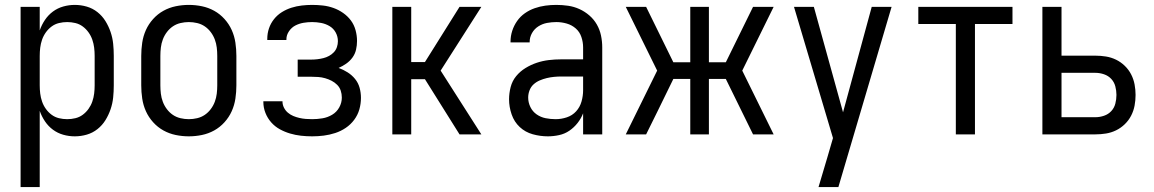

<svg xmlns="http://www.w3.org/2000/svg" viewBox="-20 -548 4707 783"><path d="M64 215V-520H142V-424Q150 -447 163.5 -467Q177 -487 196 -501Q215 -515 238 -521.5Q261 -528 285 -528Q310 -528 334 -521Q358 -514 377.5 -498.5Q397 -483 410 -462Q423 -441 431 -417.5Q439 -394 441.5 -369.5Q444 -345 444 -320V-200Q444 -175 441.5 -150.5Q439 -126 431 -102.5Q423 -79 410 -58Q397 -37 377.5 -21.5Q358 -6 334 1Q310 8 285 8Q261 8 238 1.5Q215 -5 196 -19Q177 -33 163.5 -53Q150 -73 142 -96V215ZM254 -62Q271 -62 287.5 -66Q304 -70 317.5 -80Q331 -90 341 -104Q351 -118 356.5 -134Q362 -150 364 -166.5Q366 -183 366 -200V-320Q366 -337 364 -353.5Q362 -370 356.5 -386Q351 -402 341 -416Q331 -430 317.5 -440Q304 -450 287.5 -454Q271 -458 254 -458Q237 -458 220.5 -454Q204 -450 190.5 -440Q177 -430 167 -416Q157 -402 151.5 -386Q146 -370 144 -353.5Q142 -337 142 -320V-200Q142 -183 144 -166.5Q146 -150 151.5 -134Q157 -118 167 -104Q177 -90 190.5 -80Q204 -70 220.5 -66Q237 -62 254 -62Z M750 8Q723 8 696.5 2.5Q670 -3 646.5 -16Q623 -29 604.5 -49.5Q586 -70 575 -94.5Q564 -119 560 -146Q556 -173 556 -200V-320Q556 -347 560 -374Q564 -401 575 -425.5Q586 -450 604.5 -470.5Q623 -491 646.5 -504Q670 -517 696.5 -522.5Q723 -528 750 -528Q777 -528 803.5 -522.5Q830 -517 853.5 -504Q877 -491 895.5 -470.5Q914 -450 925 -425.5Q936 -401 940 -374Q944 -347 944 -320V-200Q944 -173 940 -146Q936 -119 925 -94.5Q914 -70 895.5 -49.5Q877 -29 853.5 -16Q830 -3 803.5 2.5Q777 8 750 8ZM750 -62Q767 -62 784 -66Q801 -70 815 -79.5Q829 -89 839.5 -103Q850 -117 856 -133Q862 -149 864 -166Q866 -183 866 -200V-320Q866 -337 864 -354Q862 -371 856 -387Q850 -403 839.5 -417Q829 -431 815 -440.5Q801 -450 784 -454Q767 -458 750 -458Q733 -458 716 -454Q699 -450 685 -440.5Q671 -431 660.5 -417Q650 -403 644 -387Q638 -371 636 -354Q634 -337 634 -320V-200Q634 -183 636 -166Q638 -149 644 -133Q650 -117 660.5 -103Q671 -89 685 -79.5Q699 -70 716 -66Q733 -62 750 -62Z M1253 8Q1230 8 1207.5 5.5Q1185 3 1163 -3.5Q1141 -10 1121 -21Q1101 -32 1086 -49Q1071 -66 1062.5 -87.5Q1054 -109 1054 -132V-135H1132V-134Q1132 -121 1138 -109Q1144 -97 1154 -88.5Q1164 -80 1176 -75Q1188 -70 1201 -67Q1214 -64 1227 -63Q1240 -62 1253 -62Q1274 -62 1295 -65.5Q1316 -69 1334.5 -80Q1353 -91 1363.5 -110Q1374 -129 1374 -150Q1374 -165 1369.5 -178.5Q1365 -192 1355 -202Q1345 -212 1332.5 -218.5Q1320 -225 1306 -229Q1292 -233 1278 -234Q1264 -235 1250 -235H1194V-305H1250Q1262 -305 1274.5 -306.5Q1287 -308 1299 -311Q1311 -314 1322 -320Q1333 -326 1341.5 -335Q1350 -344 1354 -356Q1358 -368 1358 -380Q1358 -399 1349 -415.5Q1340 -432 1324 -441.5Q1308 -451 1289.5 -454.5Q1271 -458 1253 -458Q1235 -458 1217.5 -455Q1200 -452 1184.5 -444Q1169 -436 1158.5 -420.5Q1148 -405 1148 -388V-385H1070V-390Q1070 -412 1077 -432.5Q1084 -453 1097.5 -470Q1111 -487 1129.5 -498.5Q1148 -510 1168.5 -516.5Q1189 -523 1210.5 -525.5Q1232 -528 1253 -528Q1275 -528 1297 -525.5Q1319 -523 1340 -515.5Q1361 -508 1379.5 -495Q1398 -482 1411 -464.5Q1424 -447 1430 -425Q1436 -403 1436 -381Q1436 -363 1432 -345.5Q1428 -328 1417.5 -313.5Q1407 -299 1392 -288.5Q1377 -278 1361 -271Q1380 -264 1397.5 -253Q1415 -242 1428 -226Q1441 -210 1446.5 -190Q1452 -170 1452 -149Q1452 -125 1445.5 -102Q1439 -79 1424.5 -59.5Q1410 -40 1390 -26.5Q1370 -13 1347 -5.5Q1324 2 1300.5 5Q1277 8 1253 8Z M1854 0 1713 -225H1657V0H1580V-520H1657V-295H1713L1854 -520H1943L1777 -260L1943 0Z M2214 8Q2183 8 2152.5 -0.5Q2122 -9 2099.5 -30Q2077 -51 2066.5 -81.5Q2056 -112 2056 -143Q2056 -168 2062.5 -193Q2069 -218 2085 -237.5Q2101 -257 2123 -270.5Q2145 -284 2169 -292Q2193 -300 2218 -303Q2243 -306 2269 -306H2358V-355Q2358 -376 2351 -397Q2344 -418 2328 -432Q2312 -446 2291 -452Q2270 -458 2249 -458Q2230 -458 2211 -454.5Q2192 -451 2175.5 -440.5Q2159 -430 2149.5 -413Q2140 -396 2140 -377V-375H2062V-378Q2062 -401 2069 -422.5Q2076 -444 2089 -462.5Q2102 -481 2120.5 -494Q2139 -507 2160.5 -514.5Q2182 -522 2204 -525Q2226 -528 2249 -528Q2273 -528 2297 -524.5Q2321 -521 2343 -511Q2365 -501 2383.5 -485Q2402 -469 2414 -448Q2426 -427 2431 -403Q2436 -379 2436 -355V0H2358V-86Q2350 -65 2335.5 -46.5Q2321 -28 2302 -15Q2283 -2 2260 3Q2237 8 2214 8ZM2246 -62Q2269 -62 2291.5 -69.5Q2314 -77 2329.5 -94Q2345 -111 2351.5 -134Q2358 -157 2358 -180V-236H2269Q2254 -236 2239 -234.5Q2224 -233 2209.5 -229.5Q2195 -226 2181 -220Q2167 -214 2156 -204Q2145 -194 2139.5 -179.5Q2134 -165 2134 -150Q2134 -130 2143 -111.5Q2152 -93 2168.5 -81.5Q2185 -70 2205 -66Q2225 -62 2246 -62Z M2532 0 2660 -260 2532 -520H2615L2726 -294H2795V-520H2871V-294H2940L3051 -520H3135L3007 -260L3135 0H3051L2940 -226H2871V0H2795V-226H2726L2661 -93L2615 0Z M3318 215Q3327 185 3336 154.5Q3345 124 3354 94L3377 15L3218 -520H3299L3418 -90L3535 -520H3616L3399 215Z M3878 0V-450H3725V-520H4109V-450H3956V0Z M4231 0V-520H4309V-321H4447Q4469 -321 4490.5 -317.5Q4512 -314 4531.5 -304.5Q4551 -295 4567 -279.5Q4583 -264 4593 -244.5Q4603 -225 4607 -203.5Q4611 -182 4611 -161Q4611 -139 4607 -117.5Q4603 -96 4593 -76.5Q4583 -57 4567 -41.5Q4551 -26 4531.5 -16.5Q4512 -7 4490.5 -3.5Q4469 0 4447 0ZM4309 -70H4447Q4465 -70 4482.5 -76Q4500 -82 4512 -95Q4524 -108 4528.5 -125.5Q4533 -143 4533 -161Q4533 -178 4528.5 -195.5Q4524 -213 4512 -226Q4500 -239 4482.5 -245Q4465 -251 4447 -251H4309Z"/></svg>

Font: Huly
Style: Regular
Weight: 400
Designer: Belleve Invis
Foundry: Belleve Invis
Version: Version 33.2.5; ttfautohint (v1.8.4)